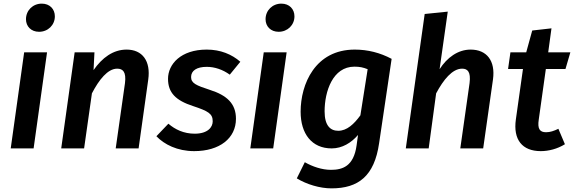

<svg xmlns="http://www.w3.org/2000/svg" viewBox="-20 -817 3160 1057"><path d="M195 -642C244 -642 282 -679 282 -727C282 -767 254 -797 210 -797C161 -797 123 -760 123 -711C123 -672 151 -642 195 -642ZM239 -529H113L39 0H165Z M677 -544C603 -544 542 -499 495 -431L500 -529H391L317 0H443L486 -303C525 -378 573 -439 625 -439C656 -439 676 -422 668 -359L617 0H743L796 -378C811 -482 763 -544 677 -544Z M1118 -544C976 -544 905 -464 905 -383C905 -307 947 -264 1043 -233C1127 -205 1151 -191 1151 -149C1151 -117 1124 -81 1052 -81C992 -81 944 -104 907 -136L841 -67C884 -22 956 15 1049 15C1189 15 1279 -56 1279 -163C1279 -246 1230 -292 1136 -322C1059 -347 1032 -359 1032 -393C1032 -428 1063 -449 1118 -449C1162 -449 1206 -434 1245 -406L1303 -477C1256 -518 1194 -544 1118 -544Z M1514 -642C1563 -642 1601 -679 1601 -727C1601 -767 1573 -797 1529 -797C1480 -797 1442 -760 1442 -711C1442 -672 1470 -642 1514 -642ZM1558 -529H1432L1358 0H1484Z M1933 -544C1715 -544 1635 -354 1635 -202C1635 -81 1696 0 1806 0C1864 0 1914 -31 1951 -74L1943 -16C1927 99 1865 118 1802 118C1752 118 1700 100 1658 76L1614 165C1668 198 1741 220 1805 220C1953 220 2041 152 2067 -28L2136 -493C2072 -527 2004 -544 1933 -544ZM1931 -450C1960 -450 1979 -446 2004 -436L1964 -182C1929 -134 1890 -97 1842 -97C1799 -97 1767 -125 1767 -204C1767 -314 1812 -450 1931 -450Z M2571 -544C2501 -544 2441 -500 2400 -436L2445 -753L2318 -740L2214 0H2340L2381 -303C2421 -378 2470 -439 2524 -439C2554 -439 2573 -422 2565 -359L2514 0H2640L2694 -380C2708 -482 2660 -544 2571 -544Z M2985 -437H3093L3120 -529H2998L3016 -661L2910 -649L2877 -529H2790L2777 -437H2859L2820 -160C2804 -48 2855 15 2957 15C3000 15 3048 3 3090 -23L3054 -108C3029 -96 3009 -89 2986 -89C2952 -89 2938 -107 2946 -159Z"/></svg>

Font: Fira Sans Medium
Style: Italic
Weight: 500
Italic angle: -8°
Designer: bBox Type GmbH & Carrois Corporate GbR & Edenspiekermann AG
Foundry: bBox Type GmbH & Carrois Corporate GbR & Edenspiekermann AG
Version: Version 4.301;PS 004.301;hotconv 1.0.88;makeotf.lib2.5.64775